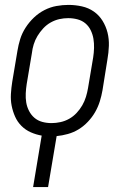

<svg xmlns="http://www.w3.org/2000/svg" viewBox="-20 -548 515 783"><path d="M115 215 150 5Q127 1 105.5 -8.5Q84 -18 67.5 -34.5Q51 -51 41.5 -72.5Q32 -94 27.5 -117Q23 -140 24.5 -165Q26 -190 30 -215L51 -340Q55 -365 62.5 -389Q70 -413 84.5 -435.5Q99 -458 118.5 -476.5Q138 -495 161.5 -507Q185 -519 210 -523.5Q235 -528 259 -528Q287 -528 314 -522Q341 -516 362.5 -501Q384 -486 398 -463.5Q412 -441 418.5 -415Q425 -389 424 -361Q423 -333 418 -305L398 -180Q394 -157 387 -134.5Q380 -112 368 -91Q356 -70 338.5 -51.5Q321 -33 300.5 -20.5Q280 -8 256.5 -1.5Q233 5 211 7L176 215ZM190 -46Q208 -46 226.5 -50Q245 -54 262 -63.5Q279 -73 292.5 -87.5Q306 -102 315.5 -118.5Q325 -135 330.5 -153Q336 -171 339 -189L360 -314Q363 -333 363.5 -352.5Q364 -372 361 -390Q358 -408 350 -424.5Q342 -441 328.5 -452.5Q315 -464 296.5 -469Q278 -474 258 -474Q240 -474 222 -470Q204 -466 187 -456.5Q170 -447 156.5 -432.5Q143 -418 133 -401.5Q123 -385 117.5 -367Q112 -349 110 -331L89 -206Q86 -187 85 -167.5Q84 -148 87 -130Q90 -112 98.5 -95.5Q107 -79 120.5 -67.5Q134 -56 152 -51Q170 -46 190 -46Z"/></svg>

Font: Iosevka QP Light
Style: Italic
Weight: 300
Italic angle: -9°
Designer: Belleve Invis
Foundry: Belleve Invis
Version: Version 20.0.0; ttfautohint (v1.8.4)